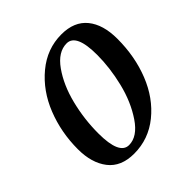

<svg xmlns="http://www.w3.org/2000/svg" viewBox="-188 -855 1010 1010"><g transform="rotate(-45 316.5 -350.5)"><path d="M51 -219Q51 -344 95 -455Q139 -566 224.5 -637Q310 -708 417 -708Q512 -708 560.5 -648.5Q609 -589 609 -483Q609 -352 565 -241Q521 -130 436.5 -61.5Q352 7 244 7Q147 7 99 -55Q51 -117 51 -219ZM186 -202Q186 -44 257 -44Q320 -44 372 -121Q424 -198 449 -300.5Q474 -403 474 -499Q474 -655 403 -655Q339 -655 288 -583Q237 -511 211.5 -409Q186 -307 186 -202Z"/></g></svg>

Font: Volkhov
Style: Bold Italic
Weight: 700
Designer: Cyreal (www.cyreal.org)
Foundry: Cyreal (www.cyreal.org)
Version: Version 1.001